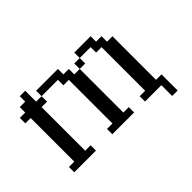

<svg xmlns="http://www.w3.org/2000/svg" viewBox="-85 -426 608 608"><g transform="rotate(-45 219.5 -121.5)"><path d="M243.7 -219.2V-243.7H268.1V-219.2ZM170.4 0V-23.9H194.8V-219.2H170.4V-243.7H97.2V-268.1H194.8V-243.7H219.2V-219.2H243.7V-23.9H268.1V0ZM390.1 48.3V0H316.9V-23.9H341.3V-219.2H316.9V-243.7H268.1V-268.1H341.3V-243.7H365.7V-219.2H390.1V-23.9H414.6V48.3ZM0 0V-23.9H23.9V-219.2H0V-243.7H23.9V-268.1H48.3V-292.5H72.8V-243.7H97.2V-219.2H72.8V-23.9H97.2V0Z"/></g></svg>

Font: FS Mondwest Regular
Style: Regular
Weight: 400
Designer: NZWStudios2024
Foundry: https://fontstruct.com
Version: Version 1.0